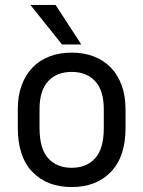

<svg xmlns="http://www.w3.org/2000/svg" viewBox="-20 -750 580 777"><path d="M270 7Q170 7 111 -54.5Q52 -116 52 -232V-308Q52 -362 67.5 -404.5Q83 -447 111.5 -476.5Q140 -506 180 -521.5Q220 -537 270 -537Q320 -537 360 -521.5Q400 -506 428.5 -476.5Q457 -447 472.5 -404.5Q488 -362 488 -308V-232Q488 -116 429 -54.5Q370 7 270 7ZM270 -71Q330 -71 365 -109.5Q400 -148 400 -232V-308Q400 -384 365 -421.5Q330 -459 270 -459Q210 -459 175 -421.5Q140 -384 140 -308V-232Q140 -148 175 -109.5Q210 -71 270 -71ZM103 -730H205L309 -570H231Z"/></svg>

Font: Golos UI
Style: Regular
Weight: 400
Designer: A.Korolkova, Vitaly Kuzmin
Foundry: ParaType Ltd
Version: Version 2.000